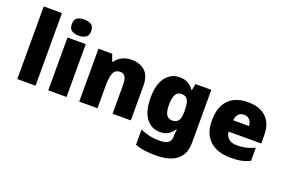

<svg xmlns="http://www.w3.org/2000/svg" viewBox="-122 -1212 2822 1888"><g transform="rotate(20 1289.5 -268.0)"><path d="M257 0H66V-760H257Z M581 -553V0H390V-553ZM486 -776Q527 -776 557.5 -759Q588 -742 588 -691Q588 -642 557.5 -624.5Q527 -607 486 -607Q444 -607 414.5 -624.5Q385 -642 385 -691Q385 -742 414.5 -759Q444 -776 486 -776Z M1060 -563Q1146 -563 1200 -515Q1254 -467 1254 -360V0H1063V-302Q1063 -357 1047 -385Q1031 -413 996 -413Q942 -413 923.5 -369Q905 -325 905 -242V0H714V-553H858L884 -480H891Q909 -506 933.5 -524.5Q958 -543 989.5 -553Q1021 -563 1060 -563Z M1561 -563Q1619 -563 1654.5 -540.5Q1690 -518 1712 -485H1716L1730 -553H1895V1Q1895 79 1863 132Q1831 185 1765.5 212.5Q1700 240 1600 240Q1533 240 1482 233Q1431 226 1384 208V49Q1434 70 1479 80.5Q1524 91 1589 91Q1647 91 1675.5 70Q1704 49 1704 9V-1Q1704 -14 1705.5 -32Q1707 -50 1710 -70H1704Q1685 -37 1650 -13.5Q1615 10 1558 10Q1470 10 1415 -63Q1360 -136 1360 -276Q1360 -416 1416 -489.5Q1472 -563 1561 -563ZM1633 -415Q1607 -415 1589 -399Q1571 -383 1562.5 -351.5Q1554 -320 1554 -273Q1554 -201 1574 -169.5Q1594 -138 1636 -138Q1659 -138 1675 -145.5Q1691 -153 1700.5 -167.5Q1710 -182 1714.5 -204Q1719 -226 1719 -256V-279Q1719 -322 1711.5 -352.5Q1704 -383 1685.5 -399Q1667 -415 1633 -415Z M2276 -563Q2357 -563 2415.5 -535Q2474 -507 2505.5 -451Q2537 -395 2537 -310V-225H2196Q2198 -182 2228.5 -154Q2259 -126 2317 -126Q2369 -126 2412 -136Q2455 -146 2501 -168V-31Q2461 -10 2413.5 0Q2366 10 2294 10Q2210 10 2144.5 -19.5Q2079 -49 2041 -112Q2003 -175 2003 -273Q2003 -373 2037.5 -437Q2072 -501 2133.5 -532Q2195 -563 2276 -563ZM2283 -433Q2249 -433 2226.5 -412Q2204 -391 2200 -345H2364Q2364 -370 2354.5 -389.5Q2345 -409 2327 -421Q2309 -433 2283 -433Z"/></g></svg>

Font: Noto Sans Armenian Black
Style: Regular
Weight: 900
Version: Version 2.007